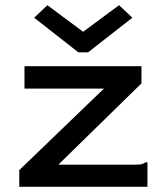

<svg xmlns="http://www.w3.org/2000/svg" viewBox="-20 -717 640 737"><path d="M54 -64 379 -377H74V-463H523V-397L204 -85H501Q517 -85 524.5 -87Q532 -89 538 -94H546V0H54ZM162 -697 299 -595 437 -697 488 -649 318 -516H281L111 -649Z"/></svg>

Font: Inconsolata Expanded SemiBold
Style: Regular
Weight: 600
Width: 7
Monospace: yes
Designer: Raph Levien, Cyreal, Brenton Simpson
Foundry: Raph Levien, Cyreal, Google
Version: Version 3.001; ttfautohint (v1.8.2.53-6de2)